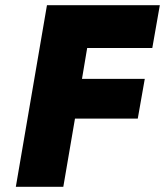

<svg xmlns="http://www.w3.org/2000/svg" viewBox="-20 -720 636 740"><path d="M161 -700H596L567 -535H316L296 -416H538L511 -263H269L224 0H41Z"/></svg>

Font: Jost* Heavy
Style: Italic
Weight: 800
Italic angle: -10°
Version: Version 3.7